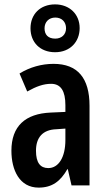

<svg xmlns="http://www.w3.org/2000/svg" viewBox="-20 -845 489 875"><path d="M231 -607C299 -607 343 -654 343 -717C343 -780 297 -825 231 -825C163 -825 119 -780 119 -716C119 -652 163 -607 231 -607ZM232 -669C199 -669 183 -687 183 -716C183 -745 203 -765 232 -765C262 -765 281 -745 281 -716C281 -687 260 -669 232 -669ZM224 -554C170 -554 116 -539 69 -510L104 -428C147 -452 179 -463 213 -463C258 -463 278 -429 278 -366V-335L211 -332C95 -327 32 -270 32 -158C32 -70 69 10 156 10C217 10 255 -18 287 -74H289L306 0H388V-363C388 -489 334 -554 224 -554ZM237 -256 278 -259V-207C278 -128 247 -79 200 -79C164 -79 144 -103 144 -158C144 -218 174 -254 237 -256Z"/></svg>

Font: Noto Sans Gurmukhi UI ExtraCondensed SemiBold
Style: Regular
Weight: 600
Width: 2
Designer: Jelle Bosma - Monotype Design Team
Foundry: Monotype Imaging Inc.
Version: Version 2.004